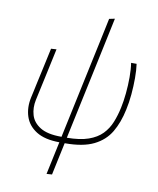

<svg xmlns="http://www.w3.org/2000/svg" viewBox="-97 -795 875 1065"><g transform="rotate(10 340.0 -263.0)"><path d="M239 194Q249 147 258.5 102.5Q268 58 278.5 9Q196 8.5 148.2 -21.5Q100.5 -51.5 84.5 -101Q68.5 -150.5 81 -208.5Q85.5 -229 89.5 -247Q93.5 -265 97 -282.5Q109.5 -339 120.5 -389.8Q131.5 -440.5 143 -494L173.5 -496Q154 -405.5 137.5 -328.5Q121 -251.5 109.5 -199.5Q100 -154.5 111.8 -114.2Q123.5 -74 164.5 -48.5Q205.5 -23 283 -23H285L375.5 -449Q389 -512.5 398.8 -558Q408.5 -603.5 416.2 -640Q424 -676.5 431.5 -713L463 -719.5Q447.5 -646.5 433.5 -580Q419.5 -513.5 404.8 -444.5Q390 -375.5 373 -295.5L315 -23Q388.5 -23.5 436.2 -40.2Q484 -57 512.8 -86.8Q541.5 -116.5 557.2 -155.8Q573 -195 582.5 -240Q590.5 -276.5 595 -322.5Q599.5 -368.5 599.5 -414Q599.5 -459.5 594 -494H625Q630 -459.5 630 -414.2Q630 -369 625.8 -321.8Q621.5 -274.5 612.5 -234Q597 -159.5 564.8 -105Q532.5 -50.5 472 -20.8Q411.5 9 310.5 9H308.5Q298 57 288.8 101Q279.5 145 269.5 192Z"/></g></svg>

Font: Commissioner Thin
Style: Italic
Weight: 100
Italic angle: -12°
Designer: Kostas Bartsokas
Foundry: Kostas Bartsokas
Version: Version 1.000; ttfautohint (v1.8.3)